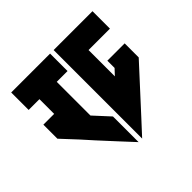

<svg xmlns="http://www.w3.org/2000/svg" viewBox="-98 -425 486 486"><g transform="rotate(-45 145.5 -181.5)"><path d="M151.9 -340.3V-277.8V-115.2V-23.4L188 -62.5L291 -174.8V-225.1H229V-199.2L214.4 -183.6V-277.8H291V-340.3H214.4ZM0 -340.3V-277.8H38.6V-225.1H0V-174.8L38.6 -133.3L43 -128.4L64.9 -104L103 -62.5L139.2 -23.4V-115.2L100.6 -157.2V-277.8H139.2V-340.3Z"/></g></svg>

Font: Oshawa
Style: Regular
Weight: 400
Designer: Sadat Fauzi
Foundry: Intuisi Creative
Version: Version 001.000